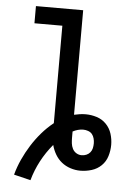

<svg xmlns="http://www.w3.org/2000/svg" viewBox="-56 -777 612 891"><g transform="rotate(5 250.0 -331.5)"><path d="M120 72 42 53Q52 16 68 -19Q84 -54 104.5 -86.5Q125 -119 150 -148Q175 -177 205 -201V-655H75V-735H295V-248Q308 -251 321.5 -253Q335 -255 349 -255Q375 -255 400.5 -247Q426 -239 444.5 -220Q463 -201 471 -175.5Q479 -150 479 -124Q479 -97 471 -71Q463 -45 444 -26.5Q425 -8 399 0Q373 8 346 8Q323 8 300 0.5Q277 -7 259 -21.5Q241 -36 229 -56.5Q217 -77 211 -100Q179 -62 156 -18.5Q133 25 120 72ZM346 -64Q358 -64 368.5 -68.5Q379 -73 386 -81.5Q393 -90 395.5 -101Q398 -112 398 -124Q398 -135 395 -146.5Q392 -158 385 -166.5Q378 -175 366.5 -179Q355 -183 344 -183Q331 -183 318.5 -179.5Q306 -176 295 -170V-141Q295 -128 296.5 -115Q298 -102 304 -90Q310 -78 321.5 -71Q333 -64 346 -64Z"/></g></svg>

Font: Iosevka Curly Medium
Style: Regular
Weight: 500
Monospace: yes
Designer: Belleve Invis
Foundry: Belleve Invis
Version: Version 22.1.2; ttfautohint (v1.8.4)